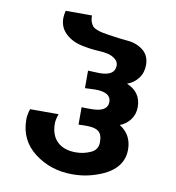

<svg xmlns="http://www.w3.org/2000/svg" viewBox="-81 -792 791 865"><g transform="rotate(10 314.5 -360.0)"><path d="M295.9 -472.2Q300.3 -472.2 322.3 -471.2Q344.2 -470.2 349.1 -470.2Q418.9 -470.2 418.9 -517.1Q418.9 -534.7 404.1 -546.4Q389.2 -558.1 370.6 -562.5Q352.1 -566.9 330.1 -567.9Q293.9 -569.3 251 -578.1Q205.1 -587.4 175 -615.5Q145 -643.6 145 -686Q145 -699.7 149.9 -720.2H270Q270 -703.1 274.4 -691.2Q278.8 -679.2 284.9 -672.1Q291 -665 304.4 -659.9Q317.9 -654.8 328.4 -652.6Q338.9 -650.4 359.9 -647Q416 -638.7 445.8 -636.2Q487.8 -633.3 518.1 -609.9Q548.8 -586.4 548.8 -542Q548.8 -506.8 529.1 -481Q509.3 -455.1 479 -444.8Q544.9 -417.5 544.9 -349.1Q544.9 -315.9 526.1 -291Q507.3 -266.1 479 -255.9Q535.2 -221.2 535.2 -152.8Q535.2 -44.9 379.9 -7.8Q346.7 0 306.2 0Q207.5 0 133.8 -56.2Q60.1 -112.3 60.1 -208Q60.1 -229 68.8 -255.9H199.2Q189.9 -229 189.9 -211.9Q189.9 -158.2 220.2 -129.2Q250.5 -100.1 305.2 -100.1Q341.3 -100.1 374 -115.2Q404.8 -129.4 404.8 -164.1Q404.8 -199.7 387.7 -212.9Q370.6 -226.1 333 -226.1H314.9Q310.5 -226.1 304.2 -225.6Q297.9 -225.1 295.9 -225.1V-305.2Q296.4 -305.2 303.2 -304.7Q310.1 -304.2 315.9 -304.2H340.8Q415 -304.2 415 -350.1Q415 -394 342.8 -394Q338.4 -394 318.8 -393.1Q299.3 -392.1 295.9 -392.1Z"/></g></svg>

Font: Miedinger*
Style: Bold
Weight: 700
Version: Version 001.000